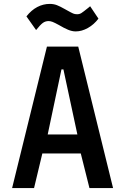

<svg xmlns="http://www.w3.org/2000/svg" viewBox="-20 -964 640 984"><path d="M220.5 -725H381L559.5 0H438.5L394 -177.5H197L154.5 0H42ZM376.5 -275 305 -608.5H295L224.5 -275ZM281.5 -836Q260.5 -847.5 249.5 -851.8Q238.5 -856 229 -856Q212.5 -856 199.5 -846.5Q186.5 -837 165 -810L115.5 -880Q140.5 -912 171 -928Q201.5 -944 235 -944Q255 -944 271.8 -937.5Q288.5 -931 313 -917L322 -912Q346 -898.5 354.8 -894.8Q363.5 -891 375 -891Q387.5 -891 397 -897Q406.5 -903 432.5 -924L442 -932L484.5 -868.5Q461.5 -838 430.2 -820.5Q399 -803 368 -803Q349.5 -803 329 -811.5Q308.5 -820 281.5 -836Z"/></svg>

Font: JuliaMono SemiBold
Style: Regular
Weight: 600
Monospace: yes
Designer: cormullion
Foundry: corm
Version: Version 0.055; ttfautohint (v1.8.4)